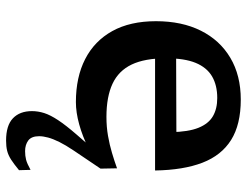

<svg xmlns="http://www.w3.org/2000/svg" viewBox="-108 -450 793 616"><g transform="rotate(90 288.0 -141.5)"><path d="M520.5 -68 462.5 18Q445 44 435 64.2Q425 84.5 420.8 100.2Q416.5 116 416.5 129Q416.5 153.5 430.2 163.8Q444 174 464.5 174Q479.5 174 492 170.8Q504.5 167.5 524.5 156.5L525.5 193.5Q506 209.5 491.8 218.8Q477.5 228 463.5 231.5Q449.5 235 430.5 235Q382 235 359 213Q336 191 336 152Q336 132.5 342.2 112.8Q348.5 93 365 68Q381.5 43 411 9L451 -37L457 -30Q416.5 -10 378.2 0.5Q340 11 307 11Q227 11 169 -18.8Q111 -48.5 79.2 -105.8Q47.5 -163 47.5 -246Q47.5 -329 78 -390Q108.5 -451 165 -484.5Q221.5 -518 299 -518Q379 -518 428.5 -487Q478 -456 501.5 -395Q525 -334 526.5 -243H143.5L141 -310.5L436 -311.5L403.5 -294.5Q402.5 -350 389.5 -382.2Q376.5 -414.5 352.5 -428.5Q328.5 -442.5 294 -442.5Q253 -442.5 224.5 -425.8Q196 -409 181.2 -373.2Q166.5 -337.5 166.5 -278.5Q166.5 -210 186.5 -168Q206.5 -126 248.2 -106.5Q290 -87 354.5 -87Q386.5 -87 415.2 -92Q444 -97 470 -104.8Q496 -112.5 519.5 -121Z"/></g></svg>

Font: Newsreader 7pt Medium
Style: Regular
Weight: 500
Designer: Hugues Gentile
Foundry: Production Type
Version: Version 1.003